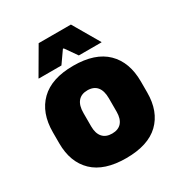

<svg xmlns="http://www.w3.org/2000/svg" viewBox="-166 -807 888 941"><g transform="rotate(-30 278.0 -336.5)"><path d="M278 15Q154.5 15 91.8 -45.2Q29 -105.5 29 -212.5V-275Q29 -384.5 92 -446Q155 -507.5 278 -507.5Q401.5 -507.5 464.2 -446Q527 -384.5 527 -275V-212.5Q527 -105.5 464.5 -45.2Q402 15 278 15ZM278 -124Q313.5 -124 331.8 -145.2Q350 -166.5 350 -206V-282Q350 -324.5 331.8 -346.5Q313.5 -368.5 278 -368.5Q243 -368.5 224.5 -346.5Q206 -324.5 206 -282V-206Q206 -166.5 224.5 -145.2Q243 -124 278 -124ZM100.5 -539.5 187 -688H369.5L456 -539.5V-537.5H327.5L280.5 -604.5H276L229 -537.5H100.5Z"/></g></svg>

Font: Anek Kannada Medium ExtraBold
Style: Regular
Weight: 800
Version: Version 1.003